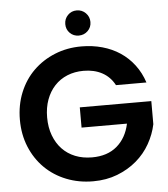

<svg xmlns="http://www.w3.org/2000/svg" viewBox="-60 -951 887 1011"><g transform="rotate(-5 384.0 -446.0)"><path d="M391 -707Q449 -707 501 -692.5Q553 -678 595 -650Q637 -622 668 -581Q699 -540 716 -488H555Q531 -533 489 -555.5Q447 -578 391 -578Q344 -578 305 -562Q266 -546 238 -516Q210 -486 194.5 -444Q179 -402 179 -350Q179 -297 195 -254.5Q211 -212 239.5 -182Q268 -152 308 -136Q348 -120 397 -120Q478 -120 528.5 -163Q579 -206 595 -281H355V-388H733V-266Q722 -213 694 -163.5Q666 -114 622 -76.5Q578 -39 520 -16.5Q462 6 392 6Q316 6 250.5 -20Q185 -46 137 -93.5Q89 -141 62 -206.5Q35 -272 35 -350Q35 -428 62 -494Q89 -560 137 -607Q185 -654 250 -680.5Q315 -707 391 -707ZM383 -765Q355 -765 336 -784Q317 -803 317 -831Q317 -859 336 -878.5Q355 -898 383 -898Q411 -898 430.5 -878.5Q450 -859 450 -831Q450 -803 430.5 -784Q411 -765 383 -765Z"/></g></svg>

Font: SVN-Poppins SemiBold
Style: Regular
Weight: 600
Designer: Ninad Kale (Devanagari), Jonny Pinhorn (Latin)
Foundry: Indian Type Foundry
Version: Version 3.002 2017